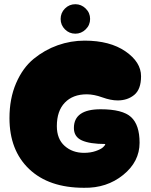

<svg xmlns="http://www.w3.org/2000/svg" viewBox="-20 -893 715 912"><path d="M379 -1Q487 1 565 -62Q643 -125 643 -215Q643 -300 602.5 -337Q562 -374 458 -374Q331 -374 331 -285Q331 -243 369 -226Q407 -209 480 -209Q480 -203 469.5 -193.5Q459 -184 434.5 -175.5Q410 -167 379 -167Q324 -167 287 -200Q250 -233 250 -294Q250 -366 288 -405.5Q326 -445 392 -445Q426 -445 466 -430.5Q506 -416 539 -416Q586 -416 618 -442.5Q650 -469 650 -531Q650 -598 576 -649Q502 -700 382 -700Q316 -700 254 -678Q192 -656 140 -613.5Q88 -571 56.5 -498Q25 -425 25 -332Q25 -179 118.5 -90Q212 -1 379 -1ZM338 -733Q366 -733 387 -753.5Q408 -774 408 -803Q408 -832 387 -852.5Q366 -873 338 -873Q309 -873 288.5 -852.5Q268 -832 268 -803Q268 -774 288.5 -753.5Q309 -733 338 -733Z"/></svg>

Font: Cherry Bomb
Style: Regular
Weight: 400
Designer: satsuyako
Foundry: satsuyako
Version: Version 4.0